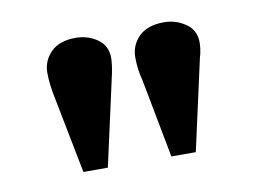

<svg xmlns="http://www.w3.org/2000/svg" viewBox="-43 -853 524 387"><g transform="rotate(-10 219.0 -659.5)"><path d="M100 -525 68 -688Q66 -698 64.5 -710.5Q63 -723 63 -734Q63 -759 80.5 -776.5Q98 -794 131 -794Q156 -794 175.5 -780.5Q195 -767 195 -742Q195 -736 194 -728Q193 -720 191 -710L150 -525ZM280 -525 249 -688Q246 -698 244.5 -710.5Q243 -723 243 -734Q243 -759 260.5 -776.5Q278 -794 312 -794Q336 -794 356 -780.5Q376 -767 376 -742Q376 -736 375 -728Q374 -720 371 -710L330 -525Z"/></g></svg>

Font: Literata 12pt
Style: Bold
Weight: 700
Designer: Latin by Veronika Burian and Jose Scaglione. Greek by Irene Vlachou. Cyrillic by Vera Evstafieva.
Foundry: TypeTogether
Version: Version 3.002